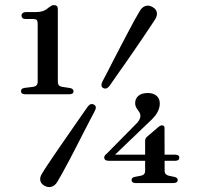

<svg xmlns="http://www.w3.org/2000/svg" viewBox="-20 -736 802 772"><path d="M84 -659.5H115Q124 -659.5 127.8 -655.5Q131.5 -651.5 131.5 -640V-407.5Q131.5 -398.5 127.2 -393.5Q123 -388.5 114.5 -387L78.5 -382.5Q64.5 -380.5 64.5 -369.5Q64.5 -357 81 -357H258.5Q275.5 -357 275.5 -369Q275.5 -379.5 261.5 -382L229 -387Q220.5 -388.5 216.5 -393.5Q212.5 -398.5 212.5 -407.5V-700Q212.5 -715.5 197 -715.5Q191.5 -715.5 187.2 -713.2Q183 -711 177.5 -707Q166.5 -697 154.5 -692.2Q142.5 -687.5 121 -687.5H85Q76.5 -687.5 71.5 -683.5Q66.5 -679.5 66.5 -673.5Q66.5 -667 70.8 -663.2Q75 -659.5 84 -659.5ZM563.5 -168Q563.5 -174.5 565.5 -179Q567.5 -183.5 571.5 -186.5L616 -224.5Q621.5 -229 624.8 -230.5Q628 -232 631.5 -232Q641.5 -232 641.5 -221L642 -49Q642 -40.5 646.5 -36Q651 -31.5 658.5 -29.5L680 -25Q687 -23.5 690.8 -20.5Q694.5 -17.5 694.5 -12.5Q694.5 0 677.5 0H526Q509 0 509 -12.5Q509 -22.5 523 -25L546.5 -29.5Q555 -31 559.2 -35.8Q563.5 -40.5 563.5 -49ZM521.5 -232Q534 -243.5 539.2 -252.5Q544.5 -261.5 544.5 -269.5Q544.5 -279.5 539.2 -286.5Q534 -293.5 528.8 -301.8Q523.5 -310 523.5 -322Q523.5 -339 536.2 -350.5Q549 -362 574.5 -362Q596 -362 609.2 -351Q622.5 -340 622.5 -320Q622.5 -302.5 613 -284.5Q603.5 -266.5 576 -242L429.5 -101.5L423 -114H684.5Q692 -114 696.5 -111.2Q701 -108.5 701 -102.5Q701 -89.5 684.5 -89.5H417Q408.5 -89.5 403.8 -93Q399 -96.5 399 -102.5Q399 -106.5 401.5 -110.5Q404 -114.5 411 -120ZM421 -391.5Q414.5 -383 408.5 -380.8Q402.5 -378.5 395 -382Q388 -386 387.8 -392.8Q387.5 -399.5 392 -408.5Q400 -423.5 411.8 -446.2Q423.5 -469 437.2 -495.8Q451 -522.5 465.8 -551Q480.5 -579.5 494.8 -606.2Q509 -633 521.2 -655.5Q533.5 -678 542.5 -692.5Q551.5 -707.5 565 -712Q578.5 -716.5 593.5 -707.5Q608 -699.5 610.5 -686.5Q613 -673.5 604 -658.5Q596 -646 582.2 -625.5Q568.5 -605 551.5 -579.8Q534.5 -554.5 516 -527.8Q497.5 -501 479.5 -475.2Q461.5 -449.5 446.2 -428Q431 -406.5 421 -391.5ZM331.5 -305.5Q338 -314.5 344.2 -316.8Q350.5 -319 357.5 -315.5Q365 -311.5 365.2 -304.5Q365.5 -297.5 360.5 -288.5Q352.5 -273.5 340.8 -251Q329 -228.5 315.2 -201.5Q301.5 -174.5 286.8 -145.8Q272 -117 257.8 -90.2Q243.5 -63.5 231.2 -41Q219 -18.5 210 -4Q201 10.5 187.2 14.8Q173.5 19 159 11Q144.5 3 142 -10.2Q139.5 -23.5 149 -38Q156.5 -51 170.2 -71.5Q184 -92 201 -117.2Q218 -142.5 236.8 -169.2Q255.5 -196 273.2 -221.8Q291 -247.5 306.2 -269.2Q321.5 -291 331.5 -305.5Z"/></svg>

Font: Fraunces 18pt
Style: Regular
Weight: 400
Version: Version 1.000;[b76b70a41]